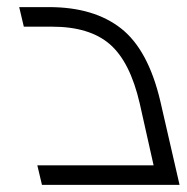

<svg xmlns="http://www.w3.org/2000/svg" viewBox="-20 -520 525 540"><path d="M485 0H98L85 -55H412L373 -229Q346 -346 289 -395.5Q232 -445 126 -445H47L34 -500H118Q244 -500 320.5 -440Q397 -380 431 -235Z"/></svg>

Font: Cairo Light
Style: Italic
Weight: 300
Italic angle: -13°
Designer: Mohamed Gaber, Accademia di Belle Arti di Urbino and others
Foundry: Kief Type Foundry, Accademia di Belle Arti di Urbino and others
Version: Version 3.011